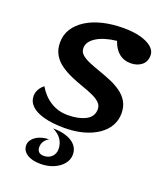

<svg xmlns="http://www.w3.org/2000/svg" viewBox="-180 -844 1079 1263"><g transform="rotate(20 360.0 -212.5)"><path d="M321 25Q239 25 180 9.5Q121 -6 90.5 -35Q60 -64 60 -105Q60 -129 72.5 -151Q85 -173 105 -188Q139 -129 192.5 -95.5Q246 -62 313 -62Q388 -62 437.5 -87.5Q487 -113 487 -166Q487 -193 466.5 -212Q446 -231 411.5 -246Q377 -261 336.5 -275Q296 -289 255 -307Q214 -325 179.5 -349.5Q145 -374 124 -409.5Q103 -445 103 -495Q103 -548 130 -590.5Q157 -633 205.5 -663.5Q254 -694 320 -710Q386 -726 465 -726Q533 -726 583.5 -712.5Q634 -699 663 -674.5Q692 -650 692 -618Q692 -572 661 -548Q630 -524 585 -524Q537 -524 503.5 -551.5Q470 -579 452 -632Q363 -622 311.5 -589.5Q260 -557 260 -512Q260 -485 280.5 -467Q301 -449 335.5 -434.5Q370 -420 410.5 -406Q451 -392 492 -375Q533 -358 567.5 -334Q602 -310 622.5 -275.5Q643 -241 643 -193Q643 -145 620 -105Q597 -65 554 -36Q511 -7 452 9Q393 25 321 25ZM254 301Q195 301 160 278Q125 255 125 217Q125 193 142.5 173Q160 153 189 141.5Q218 130 254 130Q233 141 221.5 159Q210 177 210 199Q210 221 222 232.5Q234 244 258 244Q291 244 312.5 223Q334 202 334 170Q334 92 254 53Q337 53 386 84.5Q435 116 435 171Q435 207 411 236.5Q387 266 346 283.5Q305 301 254 301Z"/></g></svg>

Font: Lemonada Medium
Style: Regular
Weight: 500
Designer: Mohamed Gaber (Arabic), Eduardo Tunni (Latin)
Foundry: Kief Type Foundry
Version: Version 4.004; ttfautohint (v1.8.2)